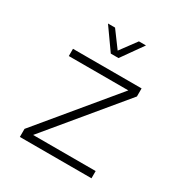

<svg xmlns="http://www.w3.org/2000/svg" viewBox="-170 -861 941 989"><g transform="rotate(30 300.0 -366.5)"><path d="M87 0V-48L451 -487H97V-530H505V-482L141 -43H513V0ZM188 -733H230L301 -637L372 -733H414L324 -606H278Z"/></g></svg>

Font: Geist Mono UltraLight
Style: Regular
Weight: 200
Monospace: yes
Designer: Basement.studio, Andrés Briganti, Mateo Zaragoza
Foundry: Basement.studio, Vercel, Andrés Briganti, Guido Ferreyra, Mateo Zaragoza
Version: Version 1.400; ttfautohint (v1.8.4.7-5d5b)